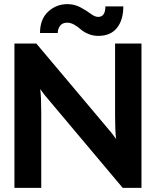

<svg xmlns="http://www.w3.org/2000/svg" viewBox="-20 -911 756 931"><path d="M457 -737Q430 -737 407 -747Q384 -757 371 -769Q358 -781 340.5 -791Q323 -801 306 -801Q282 -801 271 -785.5Q260 -770 260 -751H174Q174 -818 213.5 -854.5Q253 -891 307 -891Q341 -891 370 -875.5Q399 -860 419.5 -844.5Q440 -829 456 -829Q491 -829 491 -880H578Q578 -814 547 -775.5Q516 -737 457 -737ZM50 0V-700H156L497 -295Q526 -262 543 -237Q538 -275 538 -351V-700H666V0H575L221 -421Q192 -454 175 -479Q180 -442 180 -365V0Z"/></svg>

Font: Cal Sans
Style: Regular
Weight: 400
Designer: Designer Mark Davis DBA MarkFonts
Foundry: Designer Mark Davis DBA MarkFonts
Version: Version 1.000